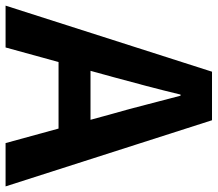

<svg xmlns="http://www.w3.org/2000/svg" viewBox="-70 -715 781 689"><g transform="rotate(90 320.5 -370.5)"><path d="M-3.8 0 233.3 -740.8H407.5L644.9 0H489.5L383.7 -385.9Q366.9 -444.1 351.2 -506.3Q335.5 -568.5 319.4 -627.9H315.4Q300.9 -567.7 284.7 -505.9Q268.5 -444.1 252.5 -385.9L146.3 0ZM143.3 -190.1V-304.8H495.4V-190.1Z"/></g></svg>

Font: Noto Sans KR Thin
Style: Regular
Weight: 100
Designer: Ryoko NISHIZUKA 西塚涼子 (kana, bopomofo & ideographs); Paul D. Hunt (Latin, Greek & Cyrillic); Sandoll Communications 산돌커뮤니
Foundry: Adobe
Version: Version 2.004-H2;hotconv 1.0.118;makeotfexe 2.5.65603